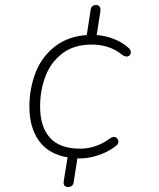

<svg xmlns="http://www.w3.org/2000/svg" viewBox="-20 -630 640 771"><path d="M236 97 253 -8 258 3Q177 -9 137.5 -63Q98 -117 98 -202Q98 -274 123 -338.5Q148 -403 202 -444.5Q256 -486 338 -490L325 -468L344 -590Q345 -600 351 -605Q357 -610 366 -610Q375 -610 380 -603.5Q385 -597 383 -584L365 -468L360 -490Q401 -488 437.5 -473.5Q474 -459 498 -436Q507 -427 505 -416.5Q503 -406 492.5 -403.5Q482 -401 469 -411Q420 -451 348 -451Q277 -451 230.5 -415.5Q184 -380 162.5 -323.5Q141 -267 141 -202Q141 -122 180 -77.5Q219 -33 303 -33Q332 -33 362.5 -43Q393 -53 420 -73Q433 -83 443 -79Q453 -75 455 -64.5Q457 -54 448 -46Q412 -17 365 -3.5Q318 10 281 5L293 -8L276 101Q275 111 268.5 116Q262 121 253 121Q244 121 239 115.5Q234 110 236 97Z"/></svg>

Font: SN Pro Thin
Style: Italic
Weight: 200
Italic angle: -9°
Designer: Tobias Whetton
Foundry: Supernotes
Version: Version 1.003;Glyphs 3.3 (3324)